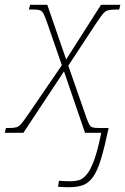

<svg xmlns="http://www.w3.org/2000/svg" viewBox="-44 -556 524 804"><path d="M244 228Q233 228 222.5 227.5Q212 227 199 226L203 201Q216 202 229 202.5Q242 203 252 203Q269 203 285 199Q301 195 317.5 176.5Q334 158 349.5 116.5Q365 75 380 0H312L224 -257L54 0H-24L-19 -20H-6Q13 -20 24 -23Q35 -26 44.5 -37Q54 -48 70 -71L215 -283L153 -462Q144 -488 138 -499Q132 -510 123.5 -513Q115 -516 98 -516H77L82 -536H154L233 -307L379 -536H460L455 -516H443Q421 -516 409 -513Q397 -510 387.5 -498.5Q378 -487 361 -462L242 -281L319 -60Q326 -42 330.5 -33.5Q335 -25 344 -22.5Q353 -20 372 -20H411Q394 60 379 109.5Q364 159 346 184.5Q328 210 304 219Q280 228 244 228Z"/></svg>

Font: Noto Serif Thin
Style: Italic
Weight: 100
Italic angle: -12°
Designer: Monotype Design Team
Foundry: Monotype Imaging Inc.
Version: Version 2.014; ttfautohint (v1.8.4.7-5d5b)